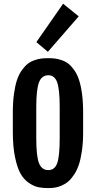

<svg xmlns="http://www.w3.org/2000/svg" viewBox="-20 -988 508 1016"><path d="M234.9 7.3Q205.1 7.3 181.9 2.4Q158.7 -2.4 132.3 -20.5Q106 -38.6 88.6 -69.3Q71.3 -100.1 59.6 -156Q47.9 -211.9 47.9 -288.6V-394Q47.9 -448.2 54 -491.9Q60.1 -535.6 70.1 -565.2Q80.1 -594.7 95.5 -616.2Q110.8 -637.7 126.2 -649.9Q141.6 -662.1 161.9 -669.2Q182.1 -676.3 198.5 -678.2Q214.8 -680.2 235.4 -680.2Q255.4 -680.2 271.2 -678.2Q287.1 -676.3 307.1 -669.4Q327.1 -662.6 342 -650.9Q356.9 -639.2 372.3 -617.7Q387.7 -596.2 397.7 -566.7Q407.7 -537.1 413.8 -493.2Q419.9 -449.2 419.9 -394V-288.6Q419.9 -234.4 413.6 -190.2Q407.2 -146 397 -115.7Q386.7 -85.4 371.3 -62.7Q356 -40 340.3 -26.9Q324.7 -13.7 305.4 -5.6Q286.1 2.4 269.8 4.9Q253.4 7.3 234.9 7.3ZM235.8 -87.9Q269.5 -87.9 282.7 -124.5Q295.9 -161.1 295.9 -255.4V-420.9Q295.9 -515.1 282.5 -552.5Q269 -589.8 235.8 -589.8Q200.7 -589.8 186.3 -552.2Q171.9 -514.6 171.9 -420.9V-255.4Q171.9 -161.6 186.3 -124.8Q200.7 -87.9 235.8 -87.9ZM233.4 -713.9 172.4 -765.1 314 -968.3 396.5 -901.4Z"/></svg>

Font: FjallaOne
Style: Regular
Weight: 400
Designer: Irina Smirnova
Foundry: Irina Smirnova
Version: Version 1.001